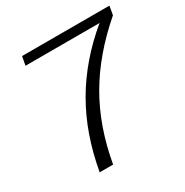

<svg xmlns="http://www.w3.org/2000/svg" viewBox="-157 -802 894 929"><g transform="rotate(-30 290.0 -337.5)"><path d="M136 0Q170.5 -196.5 259.2 -349.8Q348 -503 496 -625.5L498.5 -626H83L92 -675H580L571.5 -626Q418.5 -494 331.8 -343.8Q245 -193.5 211 0Z"/></g></svg>

Font: Anybody ExtraExpanded Light
Style: Italic
Weight: 300
Width: 8
Italic angle: -10°
Designer: Tyler Finck
Foundry: Etcetera Type Company
Version: Version 1.010; ttfautohint (v1.8.3) -l 8 -r 50 -G 200 -x 14 